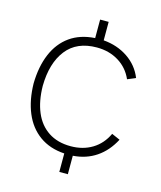

<svg xmlns="http://www.w3.org/2000/svg" viewBox="-112 -801 764 913"><g transform="rotate(15 269.5 -345.0)"><path d="M267 -61Q194.5 -65.5 144 -102Q93.5 -138.5 67.5 -200.8Q41.5 -263 40 -345Q41.5 -428.5 67.8 -490.8Q94 -553 144.2 -588.8Q194.5 -624.5 267 -629V-720H309V-629Q377 -623.5 429 -588.5Q481 -553.5 504 -496L464 -479Q441.5 -530.5 394.8 -559.2Q348 -588 287 -588Q188.5 -588 137.5 -522.8Q86.5 -457.5 85 -345Q86 -270.5 109 -216Q132 -161.5 177 -131.8Q222 -102 287 -102Q347 -102 392.8 -129.8Q438.5 -157.5 463 -210L504 -192Q472.5 -132 423.2 -98.8Q374 -65.5 309 -61V30H267Z"/></g></svg>

Font: Hauora
Style: Regular
Weight: 400
Designer: Wayne Shih
Foundry: WCYS
Version: Version 1.001